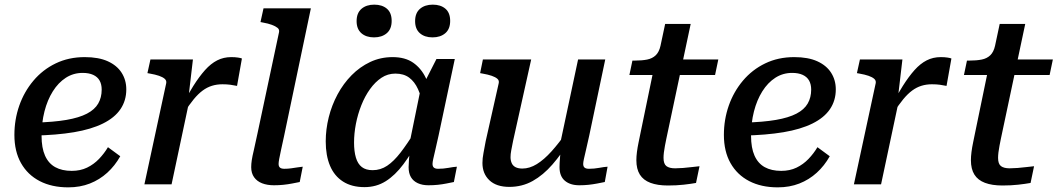

<svg xmlns="http://www.w3.org/2000/svg" viewBox="-20 -794 4555 827"><path d="M274 13Q203 13 151 -14Q99 -41 70.5 -91.5Q42 -142 42 -213Q42 -279 63 -339Q84 -399 124 -446.5Q164 -494 220 -521Q276 -548 345 -548Q405 -548 444.5 -530Q484 -512 504 -480.5Q524 -449 524 -409Q524 -361 499 -324Q474 -287 423.5 -262Q373 -237 298.5 -224.5Q224 -212 125 -210L131 -266Q211 -268 266 -277.5Q321 -287 354.5 -304.5Q388 -322 403 -348Q418 -374 418 -408Q418 -431 409 -447Q400 -463 381.5 -471.5Q363 -480 336 -480Q296 -480 263.5 -459Q231 -438 207.5 -400.5Q184 -363 171.5 -314Q159 -265 159 -209Q159 -157 174 -123.5Q189 -90 218 -74Q247 -58 289 -58Q326 -58 355 -72Q384 -86 406.5 -109.5Q429 -133 445 -160L498 -121Q475 -80 442 -50Q409 -20 367 -3.5Q325 13 274 13Z M602 0H719L798 -372L792 -376L811 -538H628L615 -479L626 -477Q649 -473 665 -467.5Q681 -462 689.5 -454.5Q698 -447 696 -436ZM1022 -542Q1018 -544 1005.5 -546Q993 -548 976 -548Q943 -548 915.5 -534Q888 -520 863 -492Q838 -464 812.5 -423.5Q787 -383 758 -329L773 -308Q795 -343 814.5 -366.5Q834 -390 853 -404Q872 -418 893 -424.5Q914 -431 938 -431Q957 -431 972 -429Q987 -427 1001 -424Z M1182 -656Q1184 -667 1175.5 -674Q1167 -681 1151 -687Q1135 -693 1112 -697L1102 -699L1115 -758H1319L1204 -210Q1196 -173 1190.5 -148Q1185 -123 1182.5 -109Q1180 -95 1180 -88Q1180 -77 1186 -72Q1192 -67 1205 -67Q1220 -67 1234 -69Q1248 -71 1261 -73Q1274 -75 1284 -76L1271 -10Q1256 -7 1238 -3.5Q1220 0 1200.5 2Q1181 4 1160 4Q1131 4 1109 -4.5Q1087 -13 1074.5 -30.5Q1062 -48 1062 -74Q1062 -88 1064.5 -104.5Q1067 -121 1073.5 -148Q1080 -175 1089 -219Z M1842 -364 1803 -334Q1795 -378 1780.5 -410Q1766 -442 1742.5 -459.5Q1719 -477 1683 -477Q1650 -477 1623 -459Q1596 -441 1574 -410.5Q1552 -380 1536.5 -341Q1521 -302 1513 -260.5Q1505 -219 1505 -180Q1505 -142 1513 -115Q1521 -88 1538.5 -74.5Q1556 -61 1585 -61Q1619 -61 1647.5 -80Q1676 -99 1705 -136.5Q1734 -174 1768 -229L1787 -198Q1753 -134 1717.5 -86.5Q1682 -39 1641.5 -13.5Q1601 12 1550 12Q1495 12 1457.5 -12Q1420 -36 1401.5 -80Q1383 -124 1383 -185Q1383 -237 1396 -289Q1409 -341 1434 -387.5Q1459 -434 1494.5 -470Q1530 -506 1574.5 -527Q1619 -548 1671 -548Q1725 -548 1759.5 -524Q1794 -500 1814 -458.5Q1834 -417 1842 -364ZM1939 -540 1869 -210Q1861 -173 1855 -148Q1849 -123 1846 -109Q1843 -95 1843 -88Q1843 -77 1849 -72Q1855 -67 1867 -67Q1890 -67 1911.5 -71Q1933 -75 1948 -76L1935 -10Q1920 -7 1902.5 -3.5Q1885 0 1866 2Q1847 4 1825 4Q1799 4 1779.5 -5Q1760 -14 1750 -31Q1740 -48 1740 -74Q1740 -84 1741.5 -105.5Q1743 -127 1746 -157L1738 -148L1792 -412L1799 -420L1860 -540ZM1591 -633Q1625 -633 1646 -651Q1667 -669 1667 -704Q1667 -739 1646.5 -756.5Q1626 -774 1592 -774Q1558 -774 1537 -756Q1516 -738 1516 -703Q1516 -669 1536.5 -651Q1557 -633 1591 -633ZM1843 -633Q1877 -633 1898 -651Q1919 -669 1919 -704Q1919 -739 1898.5 -756.5Q1878 -774 1844 -774Q1810 -774 1789 -756Q1768 -738 1768 -703Q1768 -669 1788.5 -651Q1809 -633 1843 -633Z M2190 -187Q2185 -162 2182 -146Q2179 -130 2179 -117Q2179 -103 2184 -91.5Q2189 -80 2200.5 -74Q2212 -68 2230 -68Q2261 -68 2292 -87Q2323 -106 2355.5 -142Q2388 -178 2424 -230L2436 -191Q2399 -131 2359.5 -85.5Q2320 -40 2274.5 -14.5Q2229 11 2174 11Q2118 11 2088 -17.5Q2058 -46 2058 -92Q2058 -112 2062.5 -135Q2067 -158 2072 -186L2128 -435Q2131 -447 2122.5 -454.5Q2114 -462 2098 -467.5Q2082 -473 2059 -477L2048 -479L2060 -538H2268ZM2518 -210Q2510 -173 2504 -148Q2498 -123 2495 -109Q2492 -95 2492 -88Q2492 -77 2498 -72Q2504 -67 2517 -67Q2539 -67 2560.5 -71Q2582 -75 2597 -76L2585 -10Q2570 -7 2552 -3.5Q2534 0 2515 2Q2496 4 2475 4Q2436 4 2413 -15.5Q2390 -35 2390 -74Q2390 -80 2390.5 -92Q2391 -104 2392.5 -120Q2394 -136 2396 -154L2387 -148L2470 -538H2587Z M2857 5Q2812 5 2781.5 -6.5Q2751 -18 2736 -42Q2721 -66 2721 -104Q2721 -120 2723.5 -139.5Q2726 -159 2730.5 -180.5Q2735 -202 2739 -222L2801 -522L2859 -538H3074L3060 -471H2691L2704 -533H2714Q2745 -533 2767.5 -537.5Q2790 -542 2804.5 -556Q2819 -570 2825 -597L2845 -691H2955L2850 -196Q2847 -181 2844 -165.5Q2841 -150 2839.5 -137Q2838 -124 2838 -114Q2838 -88 2850.5 -78.5Q2863 -69 2888 -69Q2902 -69 2922 -70.5Q2942 -72 2961.5 -74.5Q2981 -77 2993 -78L2978 -6Q2956 -2 2925 1.5Q2894 5 2857 5Z M3330 13Q3259 13 3207 -14Q3155 -41 3126.5 -91.5Q3098 -142 3098 -213Q3098 -279 3119 -339Q3140 -399 3180 -446.5Q3220 -494 3276 -521Q3332 -548 3401 -548Q3461 -548 3500.5 -530Q3540 -512 3560 -480.5Q3580 -449 3580 -409Q3580 -361 3555 -324Q3530 -287 3479.5 -262Q3429 -237 3354.5 -224.5Q3280 -212 3181 -210L3187 -266Q3267 -268 3322 -277.5Q3377 -287 3410.5 -304.5Q3444 -322 3459 -348Q3474 -374 3474 -408Q3474 -431 3465 -447Q3456 -463 3437.5 -471.5Q3419 -480 3392 -480Q3352 -480 3319.5 -459Q3287 -438 3263.5 -400.5Q3240 -363 3227.5 -314Q3215 -265 3215 -209Q3215 -157 3230 -123.5Q3245 -90 3274 -74Q3303 -58 3345 -58Q3382 -58 3411 -72Q3440 -86 3462.5 -109.5Q3485 -133 3501 -160L3554 -121Q3531 -80 3498 -50Q3465 -20 3423 -3.5Q3381 13 3330 13Z M3658 0H3775L3854 -372L3848 -376L3867 -538H3684L3671 -479L3682 -477Q3705 -473 3721 -467.5Q3737 -462 3745.5 -454.5Q3754 -447 3752 -436ZM4078 -542Q4074 -544 4061.5 -546Q4049 -548 4032 -548Q3999 -548 3971.5 -534Q3944 -520 3919 -492Q3894 -464 3868.5 -423.5Q3843 -383 3814 -329L3829 -308Q3851 -343 3870.5 -366.5Q3890 -390 3909 -404Q3928 -418 3949 -424.5Q3970 -431 3994 -431Q4013 -431 4028 -429Q4043 -427 4057 -424Z M4298 5Q4253 5 4222.5 -6.5Q4192 -18 4177 -42Q4162 -66 4162 -104Q4162 -120 4164.5 -139.5Q4167 -159 4171.5 -180.5Q4176 -202 4180 -222L4242 -522L4300 -538H4515L4501 -471H4132L4145 -533H4155Q4186 -533 4208.5 -537.5Q4231 -542 4245.5 -556Q4260 -570 4266 -597L4286 -691H4396L4291 -196Q4288 -181 4285 -165.5Q4282 -150 4280.5 -137Q4279 -124 4279 -114Q4279 -88 4291.5 -78.5Q4304 -69 4329 -69Q4343 -69 4363 -70.5Q4383 -72 4402.5 -74.5Q4422 -77 4434 -78L4419 -6Q4397 -2 4366 1.5Q4335 5 4298 5Z"/></svg>

Font: Roboto Serif 20pt Medium
Style: Italic
Weight: 500
Italic angle: -10°
Version: Version 1.008